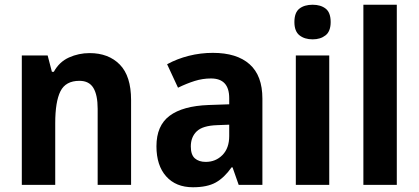

<svg xmlns="http://www.w3.org/2000/svg" viewBox="-20 -780 1766 810"><path d="M358 -556Q438 -556 485.5 -507.5Q533 -459 533 -358V0H392V-321Q392 -379 374 -409Q356 -439 315 -439Q257 -439 235 -395Q213 -351 213 -260V0H72V-546H181L199 -477H207Q230 -519 271 -537.5Q312 -556 358 -556Z M878 -557Q979 -557 1033 -509Q1087 -461 1087 -364V0H987L961 -74H957Q926 -30 890 -10Q854 10 794 10Q722 10 681 -36Q640 -82 640 -163Q640 -250 695.5 -291.5Q751 -333 860 -337L947 -340V-366Q947 -449 870 -449Q835 -449 801.5 -438.5Q768 -428 731 -410L685 -509Q727 -532 776.5 -544.5Q826 -557 878 -557ZM896 -252Q835 -250 810 -226Q785 -202 785 -162Q785 -127 802 -112Q819 -97 848 -97Q890 -97 918.5 -126Q947 -155 947 -206V-254Z M1299 -760Q1333 -760 1354 -743.5Q1375 -727 1375 -687Q1375 -648 1353.5 -631Q1332 -614 1299 -614Q1265 -614 1243.5 -631Q1222 -648 1222 -687Q1222 -727 1243 -743.5Q1264 -760 1299 -760ZM1369 -546V0H1228V-546Z M1654 0H1513V-760H1654Z"/></svg>

Font: Noto Sans Gujarati UI SemiCondensed
Style: Bold
Weight: 700
Width: 4
Designer: Jelle Bosma - Monotype Design Team, Universal Thirst
Foundry: Monotype Imaging Inc.
Version: Version 2.106; ttfautohint (v1.8.4.7-5d5b)